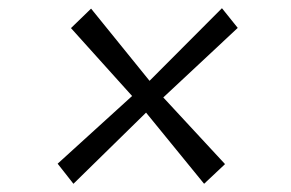

<svg xmlns="http://www.w3.org/2000/svg" viewBox="-20 -554 709 468"><path d="M477.5 -106 336 -279.5 159 -106 120.5 -155 302 -320 153 -485.5 202 -533 344.5 -357 521 -534 559.5 -486 378 -316.5 528.5 -154Z"/></svg>

Font: Merriweather 28pt Light
Style: Italic
Weight: 300
Italic angle: -7.8°
Version: Version 2.101